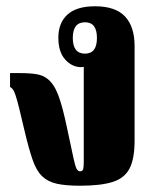

<svg xmlns="http://www.w3.org/2000/svg" viewBox="-20 -581 499 612"><path d="M235 11Q189 11 160.5 4.5Q132 -2 114 -19.5Q96 -37 84 -71.5Q72 -106 59 -161Q48 -209 41 -236.5Q34 -264 29.5 -277.5Q25 -291 21 -296Q17 -301 12 -304V-348H44Q76 -348 96.5 -344.5Q117 -341 131 -330Q152 -314 166 -277Q180 -240 195 -167Q208 -106 214 -78Q220 -50 224.5 -42.5Q229 -35 235 -35Q243 -35 245 -41.5Q247 -48 247 -66V-368Q243 -367 238 -367Q210 -367 188 -391Q166 -415 166 -461Q166 -508 195 -534.5Q224 -561 283 -561Q348 -561 378.5 -528.5Q409 -496 409 -434V-133Q409 -75 393 -44Q377 -13 339 -1Q301 11 235 11ZM251 -410Q289 -410 289 -460Q289 -510 251 -510Q212 -510 212 -460Q212 -410 251 -410Z"/></svg>

Font: Noto Serif Thai ExtraCondensed Black
Style: Regular
Weight: 900
Width: 2
Designer: Monotype Design Team
Foundry: Monotype Imaging Inc.
Version: Version 2.002; ttfautohint (v1.8.4.7-5d5b)